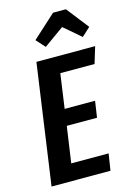

<svg xmlns="http://www.w3.org/2000/svg" viewBox="-137 -999 732 1067"><g transform="rotate(-15 229.0 -465.5)"><path d="M458 -691 429 -596H232L204 -398H379L365 -304H191L161 -96H376L361 0H22L120 -691ZM192 -758 146 -809 280 -931H354L454 -803L405 -758L308 -841Z"/></g></svg>

Font: Fira Sans Extra Condensed Medium
Style: Italic
Weight: 500
Width: 3
Italic angle: -8°
Designer: Carrois Corporate & Edenspiekermann AG
Foundry: Carrois Corporate GbR & Edenspiekermann AG
Version: Version 4.203